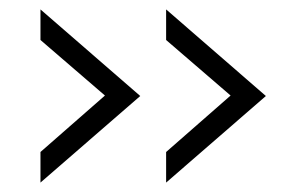

<svg xmlns="http://www.w3.org/2000/svg" viewBox="-20 -480 614 408"><path d="M278 -276 66 -92V-157L203 -277L66 -395V-460ZM545 -276 333 -92V-157L470 -277L333 -395V-460Z"/></svg>

Font: Open Sauce One Light
Style: Regular
Weight: 300
Designer: Alfredo Marco Pradil
Foundry: Creative Sauce Fz LLC
Version: Version 1.477